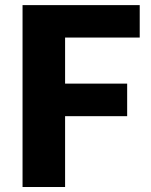

<svg xmlns="http://www.w3.org/2000/svg" viewBox="-20 -749 606 769"><path d="M539.6 -598.6H240.7V-414.1H489.3V-283.7H240.7V0H70.3V-728.5H539.6Z"/></svg>

Font: Lato-ExtraBold
Style: Regular
Weight: 500
Designer: Lukasz Dziedzic with Adam Twardoch and Botio Nikoltchev
Foundry: tyPoland Lukasz Dziedzic
Version: ""